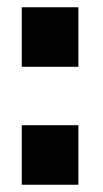

<svg xmlns="http://www.w3.org/2000/svg" viewBox="-20 -509 284 529"><path d="M40 -325V-489H196V-325ZM40 0V-164H196V0Z"/></svg>

Font: Alfa Slab One
Style: Regular
Weight: 400
Designer: JM Sole
Foundry: JM Sole
Version: Version 2.000